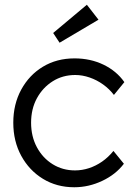

<svg xmlns="http://www.w3.org/2000/svg" viewBox="-20 -779 566 809"><path d="M36 -262Q36 -340 69.5 -401.5Q103 -463 161 -498Q219 -533 294 -533Q361 -533 416 -506.5Q471 -480 504 -433L460 -379Q441 -404 414.5 -423Q388 -442 357.5 -452.5Q327 -463 297 -463Q244 -463 202 -436.5Q160 -410 135.5 -365Q111 -320 111 -262Q111 -204 135.5 -158.5Q160 -113 202 -87Q244 -61 296 -61Q326 -61 355 -70.5Q384 -80 410 -98Q436 -116 458 -143L502 -89Q468 -44 411 -17Q354 10 293 10Q219 10 161 -25.5Q103 -61 69.5 -122.5Q36 -184 36 -262ZM231 -599 204 -640 346 -759 395 -696Z"/></svg>

Font: Mach Light
Style: Regular
Weight: 300
Version: Version 1.002